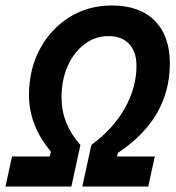

<svg xmlns="http://www.w3.org/2000/svg" viewBox="-42 -682 642 702"><path d="M-22 0 2 -110H140L144 -128Q64 -223 64 -334Q64 -428 103.5 -502Q143 -576 211.5 -619Q280 -662 367 -662Q468 -662 523.5 -606.5Q579 -551 579 -450Q579 -249 389 -123L386 -110H524L500 0H259L292 -152Q372 -211 414.5 -286.5Q457 -362 457 -441Q457 -493 430 -521.5Q403 -550 355 -550Q306 -550 267 -520.5Q228 -491 205.5 -440.5Q183 -390 183 -325Q183 -229 252 -152L219 0Z"/></svg>

Font: Sometype Mono
Style: Bold Italic
Weight: 700
Italic angle: -12°
Monospace: yes
Designer: Ryoichi Tsunekawa
Foundry: Dharma Type
Version: Version 1.000; ttfautohint (v1.8.3)